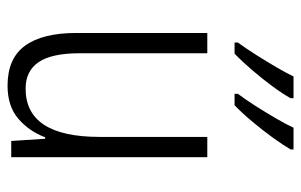

<svg xmlns="http://www.w3.org/2000/svg" viewBox="-168 -638 816 521"><g transform="rotate(90 240.5 -378.0)"><path d="M407 -532V0H363L357 -92H353Q337 -49 303 -19.5Q269 10 213 10Q139 10 104.5 -37.5Q70 -85 70 -176V-532H125V-186Q125 -110 149 -74.5Q173 -39 221 -39Q352 -39 352 -240V-532ZM386 -758Q375 -739 354.5 -710.5Q334 -682 310 -653.5Q286 -625 266 -606H235V-615Q251 -636 269 -664.5Q287 -693 303 -720.5Q319 -748 327 -766H386ZM247 -758Q236 -738 215.5 -710Q195 -682 171 -654Q147 -626 126 -606H96V-615Q112 -637 130 -665.5Q148 -694 163.5 -720.5Q179 -747 188 -766H247Z"/></g></svg>

Font: Noto Sans Gurmukhi Condensed Light
Style: Regular
Weight: 300
Width: 3
Designer: Jelle Bosma - Monotype Design Team
Foundry: Monotype Imaging Inc.
Version: Version 2.004; ttfautohint (v1.8.4.7-5d5b)